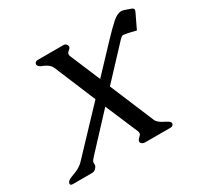

<svg xmlns="http://www.w3.org/2000/svg" viewBox="-149 -885 1126 1082"><g transform="rotate(-30 414.0 -344.0)"><path d="M195.3 -39.1V-20Q193.4 -10.7 183.3 -0.5Q173.3 9.8 159.7 9.8H33.7Q17.1 9.8 18.1 -2.4L19 -5.4Q22 -19 46.9 -28.8L74.2 -39.1Q110.8 -53.2 132.8 -76.2L383.3 -340.8L271 -609.9Q259.8 -635.3 223.1 -650.4Q210.9 -654.3 204.1 -659.2Q189.5 -668.9 191.9 -680.7L192.4 -683.1Q197.3 -695.3 212.4 -695.3H377.9Q392.6 -695.3 398.7 -685.5Q404.8 -675.8 403.3 -669.9Q401.9 -664.1 396 -658.7Q390.1 -653.3 385.5 -649.2Q380.9 -645 379.4 -641.1L378.9 -638.7Q377 -629.9 381.3 -621.1L463.4 -426.3L620.6 -592.8Q665.5 -640.1 697.8 -669.2Q730 -698.2 756.8 -698.2Q763.7 -698.2 770.5 -696.3L815.9 -680.7Q828.1 -675.3 828.1 -666.5Q828.1 -665 827.6 -663.6Q826.2 -657.2 823.7 -652.8L779.3 -559.6L736.8 -569.8Q713.4 -575.2 698.7 -576.2H697.8Q689.5 -576.2 673.3 -558.6L489.7 -362.3L609.9 -75.7Q619.1 -53.7 658.7 -35.2Q669.9 -29.8 676.3 -25.4Q691.9 -15.1 689.9 -5.4Q686.5 9.8 668.5 9.8H502.9Q495.1 9.8 487.3 5.4Q474.6 -2.4 477.1 -13.2Q479 -21.5 489.7 -31.5Q500.5 -41.5 501.5 -44.9L502.4 -47.9Q504.4 -55.7 500.5 -64.5L410.2 -276.9L214.8 -66.9Q197.8 -49.3 195.3 -39.1Z"/></g></svg>

Font: Caudex
Style: Bold
Weight: 700
Italic angle: -13°
Version: Version 1.04